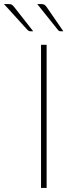

<svg xmlns="http://www.w3.org/2000/svg" viewBox="-90 -923 361 943"><path d="M139 0H111.5V-703H139ZM112 -903Q122 -903 127.5 -900Q133 -897 138 -890L221 -769.5H207.5Q200 -769.5 195 -775.5L93 -903ZM-48 -903Q-38 -903 -32.8 -900.2Q-27.5 -897.5 -21.5 -890L73 -769.5H58.5Q52 -769.5 45.5 -775.5L-70.5 -903Z"/></svg>

Font: Lato 2
Style: Regular
Weight: 200
Designer: Lukasz Dziedzic with Adam Twardoch and Botio Nikoltchev
Foundry: tyPoland Lukasz Dziedzic
Version: Version 2.015; 2015-08-06; http://www.latofonts.com/